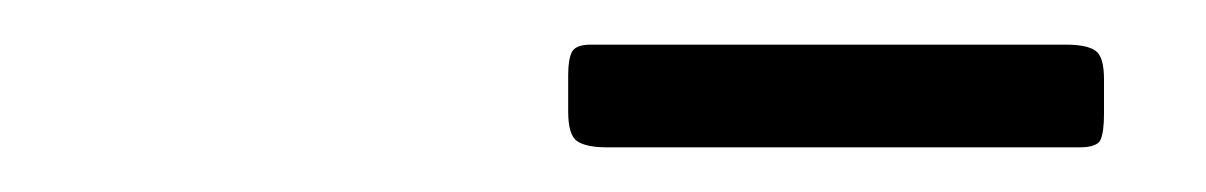

<svg xmlns="http://www.w3.org/2000/svg" viewBox="-20 -906 540 86"><path d="M234.5 -856V-872.5Q234.5 -879.5 236.2 -882.8Q238 -886 244.5 -886H457.5Q467 -886 470.8 -883.2Q474.5 -880.5 474.5 -870.5V-855Q474.5 -847 473 -843.5Q471.5 -840 463.5 -840H252Q242.5 -840 238.5 -842.8Q234.5 -845.5 234.5 -856Z"/></svg>

Font: Besley* Narrow
Style: Italic
Weight: 400
Width: 4
Italic angle: -13°
Designer: Owen Earl
Foundry: indestructible type*
Version: Version 3.000; ttfautohint (v1.8.3)